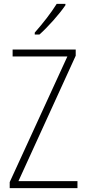

<svg xmlns="http://www.w3.org/2000/svg" viewBox="-20 -969 445 989"><path d="M317 -942V-949H272C242 -901 202 -850 159 -801V-791H183C226 -829 285 -895 317 -942ZM379 0V-36H75L370 -682V-714H45V-678H327L30 -31V0Z"/></svg>

Font: Noto Sans Gurmukhi UI Condensed ExtraLight
Style: Regular
Weight: 200
Width: 3
Designer: Jelle Bosma - Monotype Design Team
Foundry: Monotype Imaging Inc.
Version: Version 2.004